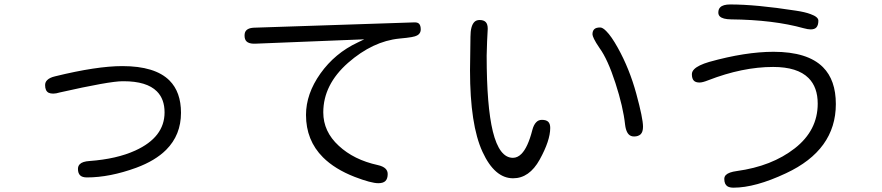

<svg xmlns="http://www.w3.org/2000/svg" viewBox="-20 -785 4040 879"><path d="M540 -482.4Q422.9 -482.4 231.9 -435.5Q207 -429.7 195.8 -418Q186.5 -408.7 186.5 -395.5Q186.5 -368.7 202.6 -360.4Q210.9 -356.4 223.6 -356.4Q236.3 -356.4 253.9 -361.8Q481 -413.1 541.5 -413.1Q543.9 -413.1 545.9 -413.1Q651.9 -413.1 698.2 -366.7Q733.4 -331.5 733.4 -270.5Q733.4 -156.7 599.1 -95.7Q514.6 -57.1 390.1 -47.9Q357.4 -45.9 345.2 -33.2Q336.9 -24.9 336.9 -11.7Q336.9 7.8 346.7 17.6Q356.4 27.3 377.9 27.3Q482.4 27.3 604 -17.1Q690.9 -49.3 740.7 -99.1Q808.6 -167 808.6 -268.6Q808.6 -363.8 755.9 -416.5Q689.9 -482.4 540 -482.4Z M1380.9 -258.8Q1380.9 -142.6 1458.5 -64.9Q1512.7 -10.7 1604 24.9Q1679.2 53.7 1711.9 53.7Q1734.4 53.7 1744.6 43.5Q1754.9 33.2 1754.9 11.7Q1754.9 -2.9 1745.1 -12.7Q1733.9 -23.9 1709.5 -29.3Q1600.1 -53.2 1530.8 -117.7Q1460 -182.6 1460 -270.5Q1460 -397.5 1573.7 -497.6Q1686.5 -596.2 1808.1 -608.4Q1846.2 -611.8 1864.5 -615.2Q1882.8 -618.7 1888.2 -622.1Q1894.5 -625 1897.9 -628.9Q1906.2 -637.2 1906.2 -650.4Q1906.2 -668.5 1898.4 -676.3Q1892.1 -682.6 1878.4 -682.6Q1877.9 -682.6 1142.6 -658.2Q1108.9 -656.7 1101.6 -636.2Q1099.6 -630.4 1099.6 -622.1Q1099.6 -604.5 1108.4 -595.7Q1118.2 -585.9 1139.6 -585H1148.4L1647.5 -605L1617.2 -590.3Q1513.2 -541.5 1447 -448.5Q1380.9 -355.5 1380.9 -258.8Z M2727.5 -659.2Q2708.5 -659.2 2700.4 -651.1Q2692.4 -643.1 2692.4 -627.9Q2692.4 -621.6 2699.5 -606.7Q2706.5 -591.8 2725.1 -564.5Q2762.2 -513.7 2797.6 -404.5Q2833 -295.4 2841.8 -213.9Q2847.2 -170.9 2869.1 -162.6Q2874.5 -160.2 2883.5 -160.2Q2892.6 -160.2 2900.1 -162.8Q2907.7 -165.5 2913.1 -170.4Q2923.8 -181.2 2923.8 -205.1Q2923.8 -243.2 2892.8 -356.7Q2861.8 -470.2 2808.6 -565.9Q2778.8 -619.6 2755.4 -642.6Q2739.3 -659.2 2727.5 -659.2ZM2460.9 -236.3Q2445.3 -236.3 2435.1 -225.6Q2423.3 -213.9 2417 -189.5Q2396.5 -109.4 2366.7 -80.1Q2349.1 -62.5 2328.1 -62.5Q2266.1 -62.5 2236.3 -183.1Q2208 -298.8 2208 -530.3L2210 -596.2L2212.9 -653.3Q2212.9 -674.8 2203.6 -684.1Q2194.3 -693.4 2175.8 -693.4Q2160.6 -693.4 2151.9 -684.6Q2133.8 -666.5 2133.8 -615.7Q2133.8 -614.3 2133.8 -612.3L2131.8 -462.9Q2131.8 -213.4 2189 -89.8Q2244.6 31.2 2329.1 31.2Q2403.3 31.2 2450.7 -54.2Q2499 -141.6 2499 -199.2Q2499 -218.3 2490 -227.3Q2481 -236.3 2460.9 -236.3Z M3323.2 -764.6Q3290 -764.6 3277.3 -751.5Q3268.6 -743.2 3268.6 -727.5Q3268.6 -716.8 3275.4 -710Q3288.6 -696.8 3327.1 -696.3Q3521.5 -694.3 3659.2 -655.8Q3678.7 -650.4 3691.4 -650.4Q3708.5 -650.4 3716.8 -658.7Q3726.6 -668.5 3726.6 -690.4Q3726.6 -707.5 3691.4 -720.2Q3666 -730 3623 -736.3Q3440.9 -764.6 3323.2 -764.6ZM3521.5 -547.9Q3392.6 -547.9 3226.6 -501.5Q3176.8 -486.8 3158.2 -468.3Q3147.5 -457.5 3147.5 -445.3Q3147.5 -424.8 3156.7 -415.5Q3165 -407.2 3182.6 -407.2Q3196.3 -407.2 3222.2 -417.5Q3379.4 -478.5 3519.5 -478.5Q3630.9 -478.5 3681.6 -427.7Q3723.6 -385.7 3723.6 -310.5Q3723.6 -188 3618.7 -106Q3513.7 -23.9 3353.5 -2Q3316.4 2.9 3303.2 16.1Q3295.9 23.4 3295.9 34.2Q3295.9 59.1 3311 68.4Q3321.3 74.2 3337.9 74.2Q3438 74.2 3578.1 8.3Q3806.6 -98.1 3806.6 -308.6Q3806.6 -418.5 3747.6 -477.5Q3677.2 -547.9 3521.5 -547.9Z"/></svg>

Font: YuPearl-Light
Style: Light
Weight: 300
Designer: Max Yao
Foundry: Max-Everyday
Version: Version 1.011; ttfautohint (v1.8.3)